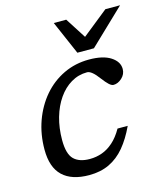

<svg xmlns="http://www.w3.org/2000/svg" viewBox="-110 -808 778 902"><g transform="rotate(-15 279.0 -357.0)"><path d="M327 -459.5Q284.5 -459.5 248.8 -438.2Q213 -417 186.8 -379.2Q160.5 -341.5 146 -291Q131.5 -240.5 131.5 -182Q131.5 -114 157.8 -88.2Q184 -62.5 235 -62.5Q266.5 -62.5 295 -72.8Q323.5 -83 349.2 -105.8Q375 -128.5 397 -167H446.5Q420 -110 386.8 -70.2Q353.5 -30.5 310.8 -10.2Q268 10 213 10Q128 10 84 -31.8Q40 -73.5 40 -160Q40 -234 63.2 -298.5Q86.5 -363 128.2 -411.8Q170 -460.5 227 -487.8Q284 -515 351 -515Q419 -515 456 -491Q493 -467 493 -431.5Q493 -406 473.5 -388Q454 -370 432.5 -370Q423 -370 410.8 -381.2Q398.5 -392.5 382 -414.5Q365.5 -437 351.8 -448.2Q338 -459.5 327 -459.5ZM558.5 -723.5 387.5 -560H307L236 -723.5H296.5L369 -610.5H346L487 -723.5Z"/></g></svg>

Font: Newsreader 7pt
Style: Italic
Weight: 400
Italic angle: -17°
Designer: Hugues Gentile
Foundry: Production Type
Version: Version 1.003